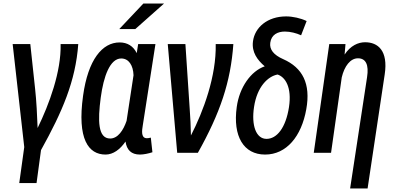

<svg xmlns="http://www.w3.org/2000/svg" viewBox="-20 -827 2211 1077"><path d="M51 -580 116 -2 88 200H185L210 15C330 -201 404 -372 419 -580H320C324 -426 256 -242 191 -109C189 -171 184 -267 177 -328L150 -580Z M784 -807 649 -664H739L900 -807ZM835 27 826 -55C820 -53 807 -51 799 -52C771 -56 776 -95 781 -124L852 -580H755L747 -529C728 -568 695 -589 651 -589C554 -589 474 -493 446 -290C412 -47 476 40 572 40C615 40 654 11 684 -33C691 14 716 40 765 40C786 40 814 34 835 27ZM545 -279C561 -399 597 -499 660 -499C702 -499 727 -461 729 -405L690 -149C672 -96 641 -50 598 -50C529 -50 528 -150 545 -279Z M974 30H1090C1215 -193 1274 -367 1289 -580H1190C1194 -400 1121 -203 1051 -67C1050 -117 1048 -168 1044 -218L1020 -580H921Z M1698 -214C1724 -358 1677 -447 1569 -495C1514 -519 1491 -550 1496 -587C1502 -633 1538 -650 1578 -650C1609 -650 1643 -641 1669 -629L1700 -709C1667 -725 1622 -735 1585 -735C1480 -735 1409 -673 1399 -595C1391 -534 1424 -490 1465 -455C1387 -428 1323 -337 1308 -227C1285 -62 1347 40 1467 40C1587 40 1671 -62 1698 -214ZM1405 -227C1422 -341 1483 -399 1537 -409C1580 -395 1618 -338 1601 -226C1583 -110 1533 -48 1475 -48C1417 -48 1389 -122 1405 -227Z M1837 30 1897 -393C1912 -456 1945 -500 1988 -500C2032 -500 2050 -464 2039 -394L1944 230H2042L2138 -410C2158 -543 2100 -590 2028 -590C1989 -590 1946 -571 1913 -521L1918 -580H1827L1740 30Z"/></svg>

Font: Smiley Sans Oblique
Style: Regular
Weight: 400
Italic angle: -8°
Designer: oooooohmygosh, Nagisa Chen, Janine Sui, Heda Shi, Jian Li
Foundry: atelierAnchor
Version: Version 2.0.1